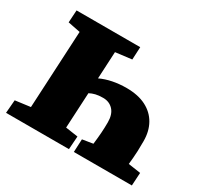

<svg xmlns="http://www.w3.org/2000/svg" viewBox="-146 -896 1144 1089"><g transform="rotate(30 426.0 -351.5)"><path d="M362 -430Q398 -447 440.5 -455.5Q483 -464 530 -464Q606 -464 658 -437.5Q710 -411 737 -363Q764 -315 764 -251Q764 -213 763 -186Q762 -159 760 -138.5Q758 -118 756 -97L837 -85L832 0H452L456 -85L525 -96Q530 -137 532.5 -171.5Q535 -206 535 -242Q535 -294 509.5 -321.5Q484 -349 443 -349Q414 -349 394 -344Q374 -339 357 -330L345 -98L426 -86L420 0H8L15 -86L114 -99L140 -606L59 -622L64 -703H481L477 -620L371 -607Z"/></g></svg>

Font: Literata 18pt Black
Style: Italic
Weight: 900
Italic angle: -2°
Designer: Latin by Veronika Burian and Jose Scaglione. Greek by Irene Vlachou. Cyrillic by Vera Evstafieva
Foundry: TypeTogether
Version: Version 3.103;gftools[0.9.29]